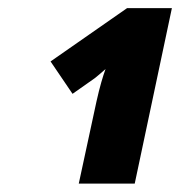

<svg xmlns="http://www.w3.org/2000/svg" viewBox="-20 -864 440 469"><path d="M172.4 -415.5 215.8 -616.7Q221.7 -643.1 227.3 -662.6Q232.9 -682.1 237.8 -695.3Q231 -689.5 222.9 -682.4Q214.8 -675.3 211.9 -673.3L157.2 -634.8L103.5 -713.9L290.5 -844.2H399.9L309.1 -415.5Z"/></svg>

Font: Open Sans SemiCondensed ExtraBold
Style: Italic
Weight: 800
Width: 4
Italic angle: -12°
Designer: Monotype Design Team
Foundry: Monotype Imaging Inc.
Version: Version 3.003